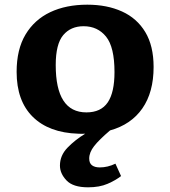

<svg xmlns="http://www.w3.org/2000/svg" viewBox="-20 -558 725 820"><path d="M356 242Q292 242 264 212.5Q236 183 236 149Q236 106 268.5 72.5Q301 39 344 13Q328 14 314 13Q189 9 120 -59Q51 -127 51 -251Q51 -347 89 -410.5Q127 -474 194.5 -506Q262 -538 353 -538Q437 -538 501 -509Q565 -480 600.5 -421Q636 -362 636 -272Q636 -164 588 -95Q540 -26 450 -1Q403 39 382 66Q361 93 361 119Q361 139 373 148Q385 157 406 157Q440 157 473 141L497 194Q474 212 439.5 227Q405 242 356 242ZM349 -78Q411 -78 440 -120.5Q469 -163 469 -250Q469 -357 433 -401.5Q397 -446 337 -446Q282 -446 250 -408Q218 -370 218 -280Q218 -78 349 -78Z"/></svg>

Font: Literata 7pt
Style: Bold
Weight: 700
Designer: Latin by Veronika Burian and Jose Scaglione. Greek by Irene Vlachou. Cyrillic by Vera Evstafieva.
Foundry: TypeTogether
Version: Version 3.002